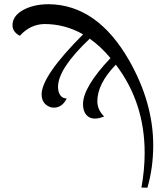

<svg xmlns="http://www.w3.org/2000/svg" viewBox="-20 -640 782 908"><path d="M677.2 247.6 648.9 247.1Q664.1 162.1 664.1 83Q664.1 -155.3 527.8 -334Q440.4 -244.1 440.4 -161.1Q440.4 -121.1 472.2 -89.4Q448.2 -79.1 429.2 -79.1Q402.8 -79.1 387.7 -97.2Q372.6 -115.2 372.6 -147.5Q372.6 -228 502.4 -365.2Q456.1 -420.9 404.3 -457Q254.4 -315.4 254.4 -229Q254.4 -204.1 265.4 -189.2Q276.4 -174.3 295.4 -174.3Q274.4 -130.9 234.4 -130.9Q212.9 -130.9 194.8 -147.2Q176.8 -163.6 176.8 -193.4Q176.8 -281.2 373 -477.5Q287.6 -526.4 189.9 -526.4Q122.6 -524.9 73.7 -470.7Q39.1 -489.3 39.1 -520.5Q39.1 -564.5 88.9 -592.3Q138.7 -620.1 211.4 -620.1Q439.9 -617.2 590.3 -355Q704.6 -154.3 704.6 46.9Q704.6 153.3 677.2 247.6Z"/></svg>

Font: Kelvinch
Style: Italic
Weight: 400
Italic angle: -10°
Designer: Paul James Miller
Foundry: High-Logic / Made with FontCreator
Version: Version 3.40;July 22, 2017;FontCreator 11.0.0.2388 64-bit